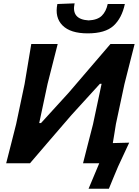

<svg xmlns="http://www.w3.org/2000/svg" viewBox="-20 -976 832 1148"><path d="M504.5 -776.5Q401 -776.5 353.8 -824Q306.5 -871.5 323 -952L426 -956Q405 -860 510 -854Q563 -856.5 588.8 -882Q614.5 -907.5 624 -952H726.5Q708.5 -867.5 658.8 -822Q609 -776.5 504.5 -776.5ZM17 0Q32 -58.5 45.8 -112.8Q59.5 -167 76.5 -234L127 -473.5Q139 -544 148 -599.2Q157 -654.5 167 -713H325Q310 -654 296 -599Q282 -544 264.5 -475L214.5 -240H225L391 -422Q451 -492.5 512.8 -564.2Q574.5 -636 640.5 -713H785Q769.5 -653 755.8 -598.5Q742 -544 724 -473L673 -234Q668 -202.5 663.5 -174.5Q659 -146.5 654.5 -120.5Q679.5 -121 704.2 -121.8Q729 -122.5 752.5 -123Q736 -87.5 719 -51Q702 -14.5 686 20Q672.5 52 658.5 85.5Q644.5 119 631 152.5H509.5L573.5 0H476.5Q491.5 -59 505.2 -112.8Q519 -166.5 536 -232.5L587.5 -475H577.5L407.5 -288.5Q335 -204.5 275 -134.8Q215 -65 159.5 0Z"/></svg>

Font: Commissioner Loud SemiBold
Style: Italic
Weight: 600
Italic angle: -12°
Designer: Kostas Bartsokas
Foundry: Kostas Bartsokas
Version: Version 1.000; ttfautohint (v1.8.3)